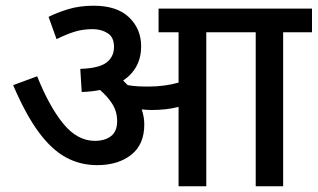

<svg xmlns="http://www.w3.org/2000/svg" viewBox="-20 -652 1112 672"><path d="M485 -216Q485 -146 439 -110Q393 -74 320 -74Q261 -74 211 -101Q161 -128 115.5 -189.5Q70 -251 26 -354L110 -385Q153 -278 202 -218.5Q251 -159 312 -159Q347 -159 368.5 -175.5Q390 -192 390 -228Q390 -261 373.5 -287.5Q357 -314 330 -337Q300 -331 266 -330L261 -411Q326 -413 352.5 -433Q379 -453 379 -488Q379 -522 356.5 -536Q334 -550 305 -550Q269 -550 239.5 -540.5Q210 -531 178 -515L150 -593Q177 -607 217.5 -619.5Q258 -632 308 -632Q389 -632 431.5 -591.5Q474 -551 474 -490Q474 -413 411 -370Q419 -362 427 -354Q444 -351 461.5 -350Q479 -349 498 -349Q557 -349 605 -363V-539H535V-622H1072V-539H971V0H875V-539H702V0H605V-278Q582 -272 559 -269.5Q536 -267 511 -267Q496 -267 476 -269Q485 -243 485 -216Z"/></svg>

Font: Noto Sans Medium
Style: Regular
Weight: 500
Designer: Monotype Design Team
Foundry: Monotype Imaging Inc.
Version: Version 2.007